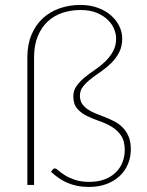

<svg xmlns="http://www.w3.org/2000/svg" viewBox="-20 -730 580 758"><path d="M297.5 -710.5Q335.5 -710.5 366.2 -699.2Q397 -688 418.2 -669.2Q439.5 -650.5 451 -626.8Q462.5 -603 462.5 -578Q462.5 -546.5 450.2 -523Q438 -499.5 419.2 -481Q400.5 -462.5 379 -447.8Q357.5 -433 338.8 -418.5Q320 -404 307.8 -388.2Q295.5 -372.5 295.5 -352.5Q295.5 -333 304.2 -320.2Q313 -307.5 327 -298Q341 -288.5 359 -281.5Q377 -274.5 396 -267Q415 -259.5 433 -250Q451 -240.5 465 -226Q479 -211.5 487.8 -190.8Q496.5 -170 496.5 -140.5Q496.5 -109 485 -81.8Q473.5 -54.5 452.2 -34.8Q431 -15 400.5 -3.5Q370 8 332 8Q306 8 285 3.8Q264 -0.5 246 -8.2Q228 -16 212.2 -27Q196.5 -38 181.5 -51.5L187.5 -60Q190 -62.5 191.8 -63.8Q193.5 -65 197 -65Q202 -65 211 -56.8Q220 -48.5 235.8 -38.5Q251.5 -28.5 275.2 -20.2Q299 -12 333.5 -12Q367 -12 392.8 -21.8Q418.5 -31.5 436.2 -48.5Q454 -65.5 463.2 -88.5Q472.5 -111.5 472.5 -137.5Q472.5 -174 457.5 -195.5Q442.5 -217 420 -230.2Q397.5 -243.5 371 -252.5Q344.5 -261.5 322 -272.8Q299.5 -284 284.5 -301.5Q269.5 -319 269.5 -349.5Q269.5 -372.5 282 -390.2Q294.5 -408 313.2 -423.5Q332 -439 354 -453.8Q376 -468.5 394.8 -486.5Q413.5 -504.5 426 -526.8Q438.5 -549 438.5 -579Q438.5 -594 431.2 -613.5Q424 -633 407.2 -650Q390.5 -667 363.5 -678.8Q336.5 -690.5 297 -690.5Q261 -690.5 227.8 -679.8Q194.5 -669 169.5 -646.2Q144.5 -623.5 129.5 -588Q114.5 -552.5 114.5 -503V0H88V-503.5Q88 -553.5 104 -592Q120 -630.5 148 -656.8Q176 -683 214.5 -696.8Q253 -710.5 297.5 -710.5Z"/></svg>

Font: Lato 2
Style: Regular
Weight: 200
Designer: Lukasz Dziedzic with Adam Twardoch and Botio Nikoltchev
Foundry: tyPoland Lukasz Dziedzic
Version: Version 2.015; 2015-08-06; http://www.latofonts.com/